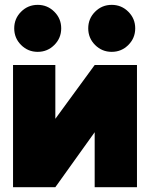

<svg xmlns="http://www.w3.org/2000/svg" viewBox="-20 -778 623 798"><path d="M373.5 -507.8H549.3V0H373.5V-228.5L210 0H34.2V-507.8H210V-284.2ZM346.7 -660.2Q346.7 -700.7 375.2 -729.2Q403.8 -757.8 444.3 -757.8Q484.9 -757.8 513.4 -729.2Q542 -700.7 542 -660.2Q542 -619.6 513.4 -591.1Q484.9 -562.5 444.3 -562.5Q403.8 -562.5 375.2 -591.1Q346.7 -619.6 346.7 -660.2ZM39.1 -660.2Q39.1 -700.7 67.6 -729.2Q96.2 -757.8 136.7 -757.8Q177.2 -757.8 205.8 -729.2Q234.4 -700.7 234.4 -660.2Q234.4 -619.6 205.8 -591.1Q177.2 -562.5 136.7 -562.5Q96.2 -562.5 67.6 -591.1Q39.1 -619.6 39.1 -660.2Z"/></svg>

Font: Giphurs Black
Style: Regular
Weight: 900
Version: Version 0.920; ttfautohint (v1.8.4.7-5d5b)